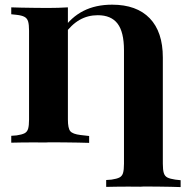

<svg xmlns="http://www.w3.org/2000/svg" viewBox="-20 -602 809 809"><path d="M102.4 -201.6V-472.6Q102.4 -498.4 98.4 -511.7Q94.4 -525 83.1 -531Q71.8 -537.1 50 -539.5L27.4 -541.9V-571Q44.4 -570.2 69 -569.8Q93.5 -569.4 120.6 -569Q147.6 -568.5 172.6 -568.5H183.9Q225 -568.5 266.1 -571V-201.6ZM172.6 -1.6Q147.6 -2.4 120.6 -2Q93.5 -1.6 69 -1.6Q44.4 -1.6 27.4 -0.8V-29.8L50 -31.5Q71.8 -34.7 83.1 -40.3Q94.4 -46 98.4 -59.3Q102.4 -72.6 102.4 -98.4V-201.6H266.1V-98.4Q266.1 -61.3 276.2 -49.2Q286.3 -37.1 319.4 -33.1L355.6 -29V0Q336.3 -0.8 309.3 -1.2Q282.3 -1.6 253.2 -2Q224.2 -2.4 196.8 -2.4H185.5ZM502.4 -201.6V-390.3Q502.4 -466.9 475.4 -502.4Q448.4 -537.9 391.9 -537.9Q350 -537.9 315.3 -518.1Q280.6 -498.4 249.2 -454.8L243.5 -476.6Q279.8 -529.8 331.5 -556Q383.1 -582.3 452.4 -582.3Q555.6 -582.3 610.9 -525Q666.1 -467.7 666.1 -359.7V-201.6ZM571.8 184.7Q547.6 183.9 520.2 184.3Q492.7 184.7 468.5 184.7Q444.4 184.7 427.4 185.5V156.5L450 154.8Q471.8 151.6 483.1 146Q494.4 140.3 498.4 127Q502.4 113.7 502.4 87.9V-201.6H666.1V87.9Q666.1 113.7 670.2 127Q674.2 140.3 685.5 146Q696.8 151.6 718.5 154.8L741.1 157.3V186.3Q724.2 185.5 699.6 185.1Q675 184.7 648.4 184.3Q621.8 183.9 596 183.9H585.5Z"/></svg>

Font: Playfair 5pt SemiExpanded Light Black
Style: Regular
Weight: 900
Version: Version 2.203